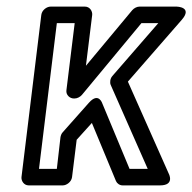

<svg xmlns="http://www.w3.org/2000/svg" viewBox="-20 -536 582 581"><path d="M98 -25 152 -466H206L181 -263C179 -248 192 -238 203 -238H206C214 -238 223 -243 228 -249L408 -466H459L320 -306C313 -298 312 -286 315 -279L427 -25H372L290 -222C290 -222 279 -259 249 -225L170 -136C166 -132 164 -126 163 -121L152 -25ZM45 0C44 11 52 25 67 25H170C181 25 196 15 198 0L212 -113L258 -164L331 12C334 19 342 25 351 25H464C511 25 490 -12 490 -12L367 -289L530 -476C564 -515 515 -516 515 -516H402C395 -516 386 -512 380 -505L240 -337L259 -491C260 -502 252 -516 237 -516H133C122 -516 107 -506 105 -491Z"/></svg>

Font: Falling Sky
Style: CondOuObl
Weight: 400
Designer: Paul D. Hunt
Foundry: Adobe Systems Incorporated
Version: Version 1.02